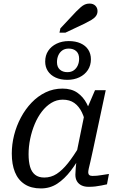

<svg xmlns="http://www.w3.org/2000/svg" viewBox="-20 -1043 675 1075"><path d="M497 -376 463 -333Q455 -380 438.5 -414Q422 -448 396 -466.5Q370 -485 331 -485Q297 -485 267.5 -467Q238 -449 214.5 -418.5Q191 -388 174.5 -348.5Q158 -309 149 -265.5Q140 -222 140 -180Q140 -138 148.5 -109Q157 -80 176.5 -64.5Q196 -49 228 -49Q266 -49 297.5 -69.5Q329 -90 360.5 -129.5Q392 -169 427 -228L446 -198Q413 -135 377 -88Q341 -41 300.5 -14.5Q260 12 209 12Q154 12 117.5 -12Q81 -36 63.5 -79.5Q46 -123 46 -183Q46 -235 59 -286.5Q72 -338 97 -385Q122 -432 157 -468.5Q192 -505 235.5 -526Q279 -547 330 -547Q380 -547 413 -524Q446 -501 466 -462.5Q486 -424 497 -376ZM572 -538 501 -205Q493 -165 486.5 -139.5Q480 -114 477 -99.5Q474 -85 474 -78Q474 -68 480 -63Q486 -58 498 -58Q523 -58 547.5 -62.5Q572 -67 590 -69L579 -11Q565 -8 548 -4.5Q531 -1 513.5 1Q496 3 476 3Q453 3 436.5 -5Q420 -13 411 -28Q402 -43 402 -65Q402 -77 404 -102Q406 -127 410 -162L402 -154L454 -409L459 -415L512 -538ZM365 -771Q343 -771 328.5 -760.5Q314 -750 306.5 -733Q299 -716 299 -695Q299 -668 315 -653.5Q331 -639 357 -639Q379 -639 393.5 -649.5Q408 -660 415.5 -677Q423 -694 423 -714Q423 -742 407 -756.5Q391 -771 365 -771ZM489 -711Q489 -677 472 -651Q455 -625 425 -610.5Q395 -596 357 -596Q319 -596 291 -609Q263 -622 248 -645Q233 -668 233 -698Q233 -733 250 -758.5Q267 -784 297 -798.5Q327 -813 365 -813Q403 -813 431 -800.5Q459 -788 474 -765Q489 -742 489 -711ZM407 -979Q421 -993 432.5 -1003Q444 -1013 455.5 -1018Q467 -1023 481 -1023Q502 -1023 514 -1011Q526 -999 526 -981Q526 -965 517 -953Q508 -941 492 -931.5Q476 -922 454 -911L346 -860H313L318 -884Z"/></svg>

Font: Roboto Serif
Style: Italic
Weight: 400
Italic angle: -10°
Designer: Greg Gazdowicz
Foundry: Commercial Type
Version: Version 1.008